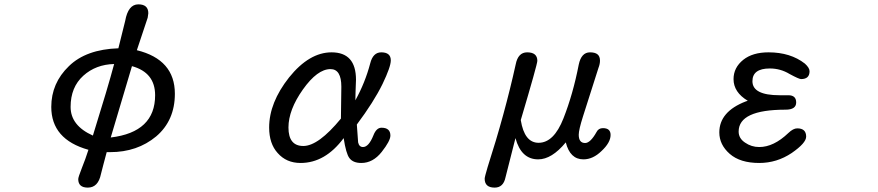

<svg xmlns="http://www.w3.org/2000/svg" viewBox="-20 -728 4040 883"><path d="M339.8 95.7Q339.8 86.9 356.4 44.9Q373 3.9 386.7 -39.1Q215.8 -86.9 215.8 -236.3Q215.8 -345.7 296.9 -423.8Q376 -501 524.4 -505.9L555.7 -631.8Q569.3 -708 616.2 -708Q662.1 -708 662.1 -667L659.2 -646.5L609.4 -497.1Q784.2 -454.1 784.2 -296.9Q784.2 -173.8 698.2 -100.6Q611.3 -28.3 486.3 -28.3H470.7L455.1 30.3L444.3 72.3Q431.6 134.8 383.8 134.8Q339.8 134.8 339.8 95.7ZM504.9 -433.6Q420.9 -431.6 363.3 -379.9Q304.7 -327.1 304.7 -236.3Q304.7 -150.4 407.2 -104.5Q476.6 -327.1 504.9 -433.6ZM693.4 -290Q693.4 -394.5 586.9 -423.8L489.3 -95.7Q693.4 -120.1 693.4 -290Z M1256.8 -24.4Q1217.8 -67.4 1217.8 -141.6Q1217.8 -255.9 1309.6 -372.1Q1402.3 -487.3 1504.9 -487.3Q1617.2 -487.3 1617.2 -361.3L1615.2 -306.6L1614.3 -266.6Q1659.2 -347.7 1682.6 -436.5Q1695.3 -487.3 1733.4 -487.3Q1777.3 -487.3 1777.3 -450.2Q1777.3 -420.9 1739.3 -341.8Q1699.2 -259.8 1621.1 -155.3L1627 -73.2Q1631.8 -51.8 1649.4 -51.8Q1675.8 -51.8 1697.3 -105.5Q1710.9 -140.6 1734.4 -140.6Q1775.4 -140.6 1775.4 -104.5Q1775.4 -80.1 1735.4 -29.3Q1695.3 21.5 1641.6 21.5Q1603.5 21.5 1586.9 -1Q1571.3 -21.5 1560.5 -92.8Q1475.6 21.5 1362.3 21.5Q1296.9 21.5 1256.8 -24.4ZM1547.9 -182.6 1549.8 -329.1Q1549.8 -410.2 1500 -410.2Q1439.5 -410.2 1373 -316.4Q1306.6 -222.7 1306.6 -141.6Q1306.6 -56.6 1375 -56.6Q1444.3 -56.6 1547.9 -182.6Z M2209 93.8Q2209 85.9 2222.7 40Q2301.8 -206.1 2351.6 -431.6Q2362.3 -487.3 2404.3 -487.3Q2451.2 -487.3 2451.2 -448.2Q2451.2 -432.6 2375 -175.8Q2391.6 -71.3 2457 -71.3Q2527.3 -71.3 2571.3 -183.6Q2615.2 -294.9 2641.6 -430.7Q2653.3 -487.3 2693.4 -487.3Q2716.8 -487.3 2728 -478Q2739.3 -468.8 2739.3 -449.2Q2739.3 -433.6 2732.4 -416L2661.1 -192.4Q2641.6 -130.9 2641.6 -108.4Q2641.6 -70.3 2670.9 -70.3Q2695.3 -70.3 2723.6 -121.1Q2732.4 -138.7 2752.9 -138.7Q2788.1 -138.7 2788.1 -107.4Q2788.1 -72.3 2746.1 -33.2Q2707 4.9 2663.1 4.9Q2601.6 4.9 2582 -73.2Q2517.6 4.9 2455.1 4.9Q2377 4.9 2350.6 -92.8L2304.7 87.9Q2294.9 134.8 2254.9 134.8Q2209 134.8 2209 93.8Z M3335.9 -20.5Q3288.1 -62.5 3288.1 -119.1Q3288.1 -214.8 3410.2 -261.7L3418.9 -264.6Q3353.5 -303.7 3353.5 -364.3Q3353.5 -417 3398.4 -453.1Q3441.4 -487.3 3514.6 -487.3Q3615.2 -487.3 3681.6 -435.5Q3703.1 -416 3703.1 -400.4Q3703.1 -364.3 3664.1 -364.3Q3654.3 -364.3 3611.3 -387.7Q3569.3 -413.1 3520.5 -413.1Q3440.4 -413.1 3440.4 -354.5Q3440.4 -290 3565.4 -290H3605.5Q3641.6 -290 3641.6 -256.8Q3641.6 -223.6 3592.8 -223.6Q3377 -223.6 3377 -123Q3377 -91.8 3406.2 -72.3Q3435.5 -51.8 3471.7 -51.8Q3538.1 -51.8 3605.5 -116.2Q3627.9 -137.7 3646.5 -137.7Q3687.5 -137.7 3687.5 -99.6Q3687.5 -70.3 3621.1 -24.4Q3552.7 21.5 3471.7 21.5Q3383.8 21.5 3335.9 -20.5Z"/></svg>

Font: KTXP_ComRound
Style: Medium
Weight: 500
Version: Version 1.01;May 16, 2022;FontCreator 13.0.0.2683 64-bit